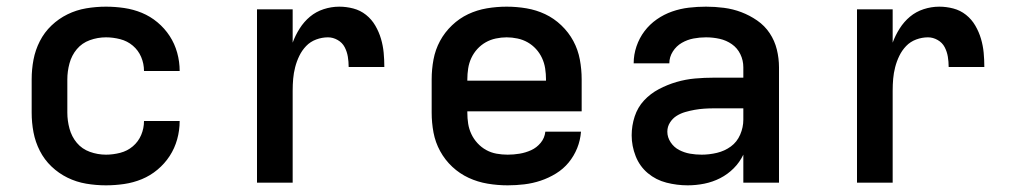

<svg xmlns="http://www.w3.org/2000/svg" viewBox="-20 -548 3040 576"><path d="M298 8Q268 8 238.5 3Q209 -2 182.5 -15Q156 -28 134.5 -48.5Q113 -69 99.5 -95.5Q86 -122 80.5 -151Q75 -180 75 -210V-310Q75 -340 80.5 -369Q86 -398 99.5 -424.5Q113 -451 134.5 -471.5Q156 -492 182.5 -505Q209 -518 238.5 -523Q268 -528 298 -528Q325 -528 352.5 -524Q380 -520 405.5 -509.5Q431 -499 452.5 -481Q474 -463 489 -440Q504 -417 511.5 -390Q519 -363 519 -335Q519 -335 519 -335Q519 -335 519 -335H412Q412 -335 412 -335Q412 -335 412 -335Q412 -357 403.5 -377Q395 -397 378.5 -411Q362 -425 340.5 -430.5Q319 -436 298 -436Q273 -436 249.5 -427.5Q226 -419 210.5 -400.5Q195 -382 188.5 -358Q182 -334 182 -310V-210Q182 -186 188.5 -162Q195 -138 210.5 -119.5Q226 -101 249.5 -92.5Q273 -84 298 -84Q319 -84 340.5 -89.5Q362 -95 378.5 -109Q395 -123 403.5 -143Q412 -163 412 -185Q412 -185 412 -185Q412 -185 412 -185H519Q519 -185 519 -185Q519 -185 519 -185Q519 -157 511.5 -130Q504 -103 489 -80Q474 -57 452.5 -39Q431 -21 405.5 -10.5Q380 0 352.5 4Q325 8 298 8Z M751 0V-520H858V-420Q866 -442 879 -462.5Q892 -483 910 -498Q928 -513 951 -520.5Q974 -528 998 -528Q1019 -528 1040 -522.5Q1061 -517 1078 -503.5Q1095 -490 1106 -471Q1117 -452 1123 -431.5Q1129 -411 1131 -390Q1133 -369 1133 -347H1026Q1026 -363 1023.5 -378Q1021 -393 1014 -406.5Q1007 -420 993 -428Q979 -436 964 -436Q946 -436 928.5 -429.5Q911 -423 898.5 -410Q886 -397 878 -380.5Q870 -364 865.5 -346.5Q861 -329 859.5 -311.5Q858 -294 858 -276V0Z M1503 8Q1473 8 1443 3Q1413 -2 1386 -14.5Q1359 -27 1337 -47.5Q1315 -68 1300.5 -94.5Q1286 -121 1280.5 -150.5Q1275 -180 1275 -210V-310Q1275 -340 1280.5 -369.5Q1286 -399 1300 -425Q1314 -451 1336 -472Q1358 -493 1384.5 -505.5Q1411 -518 1440.5 -523Q1470 -528 1500 -528Q1530 -528 1559.5 -523Q1589 -518 1615.5 -505.5Q1642 -493 1664 -472Q1686 -451 1700 -425Q1714 -399 1719.5 -369.5Q1725 -340 1725 -310V-214H1382V-210Q1382 -193 1384.5 -177Q1387 -161 1394 -146Q1401 -131 1412.5 -118.5Q1424 -106 1438.5 -98Q1453 -90 1469.5 -87Q1486 -84 1503 -84Q1521 -84 1539 -87Q1557 -90 1573.5 -97.5Q1590 -105 1602 -119.5Q1614 -134 1616 -153H1723Q1721 -127 1711.5 -103.5Q1702 -80 1686 -60.5Q1670 -41 1648 -27.5Q1626 -14 1602 -6Q1578 2 1553 5Q1528 8 1503 8ZM1382 -306H1618V-310Q1618 -326 1615.5 -342.5Q1613 -359 1606 -374Q1599 -389 1588 -401Q1577 -413 1563 -421Q1549 -429 1532.5 -432.5Q1516 -436 1500 -436Q1484 -436 1467.5 -432.5Q1451 -429 1437 -421Q1423 -413 1412 -401Q1401 -389 1394 -374Q1387 -359 1384.5 -342.5Q1382 -326 1382 -310Z M2043 8Q2011 8 1979.5 0Q1948 -8 1923.5 -28.5Q1899 -49 1887 -79.5Q1875 -110 1875 -142Q1875 -171 1884 -198.5Q1893 -226 1912 -246.5Q1931 -267 1956.5 -280.5Q1982 -294 2009.5 -302Q2037 -310 2065 -312.5Q2093 -315 2122 -315H2210V-346Q2210 -367 2201 -385.5Q2192 -404 2175.5 -415.5Q2159 -427 2139 -431.5Q2119 -436 2098 -436Q2079 -436 2060.5 -432.5Q2042 -429 2025.5 -419.5Q2009 -410 1998.5 -393.5Q1988 -377 1988 -358H1881Q1881 -384 1889.5 -409Q1898 -434 1913.5 -454.5Q1929 -475 1950.5 -490Q1972 -505 1996.5 -513.5Q2021 -522 2046.5 -525Q2072 -528 2098 -528Q2125 -528 2152 -524.5Q2179 -521 2204 -511.5Q2229 -502 2251.5 -486.5Q2274 -471 2289 -448.5Q2304 -426 2310.5 -399.5Q2317 -373 2317 -346V0H2210V-84Q2199 -61 2181 -43Q2163 -25 2140.5 -13.5Q2118 -2 2093 3Q2068 8 2043 8ZM2085 -84Q2108 -84 2131 -89.5Q2154 -95 2172.5 -108.5Q2191 -122 2200.5 -144Q2210 -166 2210 -189V-223H2122Q2107 -223 2092.5 -222Q2078 -221 2064 -218.5Q2050 -216 2036 -212Q2022 -208 2010 -200.5Q1998 -193 1990 -180.5Q1982 -168 1982 -153Q1982 -136 1992 -121Q2002 -106 2017.5 -98Q2033 -90 2050 -87Q2067 -84 2085 -84Z M2551 0V-520H2658V-420Q2666 -442 2679 -462.5Q2692 -483 2710 -498Q2728 -513 2751 -520.5Q2774 -528 2798 -528Q2819 -528 2840 -522.5Q2861 -517 2878 -503.5Q2895 -490 2906 -471Q2917 -452 2923 -431.5Q2929 -411 2931 -390Q2933 -369 2933 -347H2826Q2826 -363 2823.5 -378Q2821 -393 2814 -406.5Q2807 -420 2793 -428Q2779 -436 2764 -436Q2746 -436 2728.5 -429.5Q2711 -423 2698.5 -410Q2686 -397 2678 -380.5Q2670 -364 2665.5 -346.5Q2661 -329 2659.5 -311.5Q2658 -294 2658 -276V0Z"/></svg>

Font: Iosevka SS04 Semibold Extended
Style: Regular
Weight: 600
Width: 7
Monospace: yes
Designer: Belleve Invis
Foundry: Belleve Invis
Version: Version 19.0.0; ttfautohint (v1.8.4)